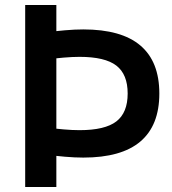

<svg xmlns="http://www.w3.org/2000/svg" viewBox="-20 -750 688 770"><path d="M314 -118Q280 -118 240 -121.5Q200 -125 143 -132L145 -241Q200 -234 235.5 -231Q271 -228 299 -228Q401 -228 446.5 -263Q492 -298 492 -375Q492 -452 446.5 -487Q401 -522 299 -522Q271 -522 235.5 -519Q200 -516 145 -509L143 -618Q200 -625 240 -628.5Q280 -632 314 -632Q467 -632 543 -567.5Q619 -503 619 -375Q619 -247 543 -182.5Q467 -118 314 -118ZM81 0V-730H206V0Z"/></svg>

Font: M PLUS 2 SemiBold
Style: Regular
Weight: 600
Designer: Coji Morishita
Foundry: UNDERFOREST DESIGN
Version: Version 1.001